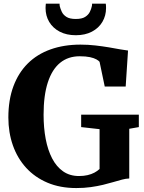

<svg xmlns="http://www.w3.org/2000/svg" viewBox="-20 -990 768 1022"><path d="M386 11Q300 11 232.8 -17.5Q165.5 -46 119 -97Q72.5 -148 48.5 -216.5Q24.5 -285 24.5 -364.5Q24.5 -458 51.2 -530.2Q78 -602.5 127.8 -652Q177.5 -701.5 248.8 -727Q320 -752.5 408.5 -752.5Q449.5 -752.5 488.2 -748Q527 -743.5 560.8 -737.8Q594.5 -732 620.5 -727.2Q646.5 -722.5 661.5 -721L649 -529.5H537.5L510 -661Q505.5 -667 493 -674Q480.5 -681 458.8 -685.8Q437 -690.5 404 -690.5Q342.5 -690.5 299.8 -655.5Q257 -620.5 234.5 -551.2Q212 -482 212 -379.5Q212 -310 223.2 -250.5Q234.5 -191 257.5 -146.8Q280.5 -102.5 316 -77.8Q351.5 -53 400.5 -53Q426 -53 446.2 -57.8Q466.5 -62.5 482.5 -71Q498.5 -79.5 510 -90.5V-302.5L412 -313.5V-379.5H719V-313.5L668 -304.5V-40Q650.5 -39.5 629.8 -34Q609 -28.5 583.8 -21Q558.5 -13.5 528.5 -6.2Q498.5 1 463 6Q427.5 11 386 11ZM383.5 -802.5Q334 -802.5 297.8 -821.5Q261.5 -840.5 242 -873.2Q222.5 -906 222.5 -947Q222.5 -953.5 223 -959.2Q223.5 -965 224 -970.5H297Q297 -968 297.2 -964.5Q297.5 -961 298 -957.5Q301.5 -943 309 -927Q316.5 -911 333.8 -900Q351 -889 383.5 -889Q416 -889 433.2 -900Q450.5 -911 458.2 -926.8Q466 -942.5 469 -957.5Q470 -961 470 -964.5Q470 -968 470 -970.5H543Q544 -965 544.2 -959.5Q544.5 -954 544.5 -947Q544.5 -906.5 525 -873.5Q505.5 -840.5 469.2 -821.5Q433 -802.5 383.5 -802.5Z"/></svg>

Font: Merriweather 28pt ExtraBold
Style: Regular
Weight: 800
Version: Version 2.100